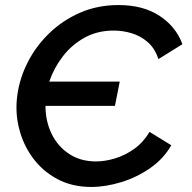

<svg xmlns="http://www.w3.org/2000/svg" viewBox="-20 -734 759 760"><path d="M341 6Q265 6 206.5 -25.5Q148 -57 109.5 -109.5Q71 -162 55 -227.5Q39 -293 49 -360Q58 -425 90 -488Q122 -551 174.5 -602Q227 -653 296.5 -683.5Q366 -714 449 -714Q547 -714 612 -671Q677 -628 702 -559L607 -500Q593 -543 564.5 -567.5Q536 -592 501 -602.5Q466 -613 430 -613Q365 -613 314 -584.5Q263 -556 228 -510Q193 -464 175 -411H454L435 -315H160Q160 -254 184.5 -204Q209 -154 254 -124.5Q299 -95 360 -95Q396 -95 435.5 -107Q475 -119 511 -144.5Q547 -170 572 -212L658 -159Q628 -106 575 -69Q522 -32 460 -13Q398 6 341 6Z"/></svg>

Font: Raleway SemiBold
Style: Italic
Weight: 600
Italic angle: -12°
Designer: Matt McInerney, Pablo Impallari, Rodrigo Fuenzalida
Foundry: Matt McInerney, Pablo Impallari, Rodrigo Fuenzalida
Version: Version 4.026